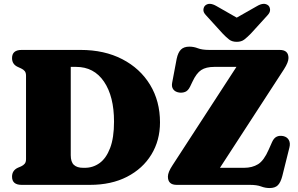

<svg xmlns="http://www.w3.org/2000/svg" viewBox="-20 -959 1546 996"><path d="M42.5 -42.5Q42.5 -74.5 72 -88.5L89.5 -96Q101.5 -101.5 108.2 -109.8Q115 -118 115 -134V-566Q115 -582 108.2 -590.2Q101.5 -598.5 89.5 -604L72 -612Q42.5 -625.5 42.5 -657.5Q42.5 -700 92.5 -700H398Q521.5 -700 614.2 -652Q707 -604 758.5 -519.2Q810 -434.5 810 -324Q810 -230.5 765.2 -157.2Q720.5 -84 639 -42Q557.5 0 446.5 0H92.5Q42.5 0 42.5 -42.5ZM420.5 -88.5Q462.5 -88.5 496.8 -113.2Q531 -138 551.2 -191Q571.5 -244 571.5 -328Q571.5 -459 519.5 -535.5Q467.5 -612 375 -612H347V-154Q347 -119 363.2 -103.8Q379.5 -88.5 411 -88.5ZM1453 -599.5 1121 -88.5H1246Q1288.5 -88.5 1318.8 -107.2Q1349 -126 1373.5 -182L1391.5 -222.5Q1401 -243.5 1415.8 -250.2Q1430.5 -257 1449.5 -253Q1469.5 -248.5 1478.2 -232.8Q1487 -217 1481.5 -194.5L1444.5 -46Q1436 -13 1421.5 1.8Q1407 16.5 1378.5 16.5Q1356 16.5 1334.2 8.2Q1312.5 0 1275.5 0H896.5Q851 0 851 -43Q851 -65.5 874.5 -101L1206.5 -612H1091.5Q1049 -612 1024 -595.8Q999 -579.5 978.5 -535.5L966 -509.5Q955.5 -488 940.2 -482.2Q925 -476.5 909 -479Q889 -482 879 -495.2Q869 -508.5 873 -529.5L896.5 -654Q903.5 -687 918.8 -702Q934 -717 962.5 -717Q985 -717 1006.8 -708.5Q1028.5 -700 1066 -700H1431Q1476.5 -700 1476.5 -658Q1476.5 -636 1453 -599.5ZM1282 -785.5Q1263 -766 1247.5 -754Q1232 -742 1208 -742Q1184 -742 1168.5 -754Q1153 -766 1134.5 -785.5L1048.5 -880Q1034 -895 1035.2 -909Q1036.5 -923 1044.5 -930.5Q1066 -949 1103 -927.5L1208 -867.5L1313.5 -927.5Q1350 -949 1372 -930.5Q1380 -923 1381 -909Q1382 -895 1368 -880Z"/></svg>

Font: Fraunces 9pt Soft Black
Style: Regular
Weight: 900
Version: Version 1.000;[b76b70a41]